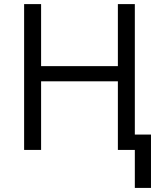

<svg xmlns="http://www.w3.org/2000/svg" viewBox="-20 -734 786 940"><path d="M640.1 -75.2H719.2V186H640.1V0H557.1V-335.9H181.2V0H98.1V-713.9H181.2V-410.2H557.1V-713.9H640.1Z"/></svg>

Font: XL-Viking
Style: Regular
Weight: 400
Foundry: Ascender Corporation
Version: Version 1.10 March 23, 2015